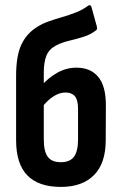

<svg xmlns="http://www.w3.org/2000/svg" viewBox="-20 -728 476 756"><path d="M219.6 8Q132 8 87.7 -37.4Q43.4 -82.7 43.4 -175.8V-429.2Q43.4 -507.2 63.6 -551.1Q83.8 -595.1 124.7 -621Q146.2 -635 172 -643.9Q197.9 -652.9 225.5 -660.9Q253.1 -668.8 279.6 -679.3Q306.2 -689.8 327.2 -705.7Q330.6 -708.7 334.9 -707.2Q339.1 -705.7 340.1 -700.3L361.3 -623.8Q362.3 -619.3 362.1 -615.1Q361.8 -610.9 358.3 -608.9Q336.5 -591.4 307.8 -582.7Q279.1 -573.9 250.4 -567.1Q221.6 -560.3 198.5 -547.7Q172.5 -533.6 162.5 -508Q152.4 -482.3 152.4 -442.6V-179.3Q152.4 -131.8 168.1 -110.6Q183.7 -89.3 219.6 -89.3Q255.5 -89.3 271.4 -111Q287.3 -132.8 287.3 -178.8V-298.8Q287.3 -334.5 275 -349.1Q262.6 -363.8 238 -363.8Q213.7 -363.8 189.4 -347.8Q165.2 -331.8 144.5 -304.5L142.4 -389.7Q170 -421.4 205.5 -441.5Q241 -461.6 281 -461.6Q336.5 -461.6 366.7 -425.4Q396.9 -389.3 396.9 -313.5L396.3 -175.8Q396.3 -85.3 350.3 -38.7Q304.3 8 219.6 8Z"/></svg>

Font: Sofia Sans Condensed
Style: Regular
Weight: 400
Designer: Botio Nikoltchev, Ani Petrova
Foundry: lettersoup
Version: Version 4.100